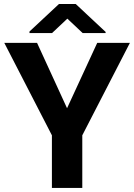

<svg xmlns="http://www.w3.org/2000/svg" viewBox="-20 -921 658 941"><path d="M1 0ZM308.6 -390.6 456.5 -710.9H616.7L383.3 -257.8V0H234.4V-257.8L1 -710.9H161.6ZM497.6 -764.6V-758.8H385.3L310.1 -829.6L234.9 -758.8H124.5V-766.6L269 -901.4H351.1Z"/></svg>

Font: Roboto
Style: Bold
Weight: 700
Designer: Google
Version: Version 2.134; 2016; ttfautohint (v1.6)